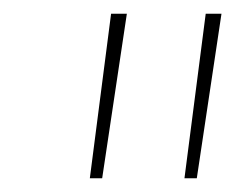

<svg xmlns="http://www.w3.org/2000/svg" viewBox="-20 -701 367 280"><path d="M142 -681H165L129 -441H111ZM280 -681H303L267 -441H249Z"/></svg>

Font: FiraGO Thin
Style: Italic
Weight: 100
Italic angle: -8°
Designer: bBox Type GmbH
Foundry: bBox Type GmbH
Version: Version 1.001